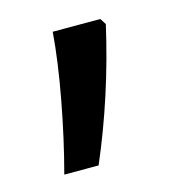

<svg xmlns="http://www.w3.org/2000/svg" viewBox="-53 -637 294 335"><g transform="rotate(-15 94.0 -469.0)"><path d="M87 -346Q135 -458 163 -581L156 -592H70Q66 -540 53.5 -473Q41 -406 25 -346Z"/></g></svg>

Font: Noto Sans Hebrew Extra Condensed
Style: Regular
Weight: 400
Width: 2
Designer: Monotype Design Team
Foundry: Monotype Imaging Inc.
Version: 1.000